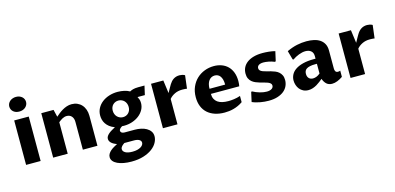

<svg xmlns="http://www.w3.org/2000/svg" viewBox="-86 -1329 4448 2160"><g transform="rotate(-15 2138.0 -249.0)"><path d="M72.8 -517.6H242.2V0H72.8ZM155.3 -599.1Q133.3 -599.1 115.7 -605.5Q98.1 -611.8 85.7 -623Q73.2 -634.3 66.4 -649.4Q59.6 -664.6 59.6 -682.1Q59.6 -700.2 67.1 -715.8Q74.7 -731.4 87.9 -743.2Q101.1 -754.9 119.6 -761.7Q138.2 -768.6 160.2 -768.6Q181.6 -768.6 199.5 -762Q217.3 -755.4 229.7 -744.1Q242.2 -732.9 249 -717.8Q255.9 -702.6 255.9 -685.1Q255.9 -667 248.3 -651.4Q240.7 -635.7 227.5 -624Q214.4 -612.3 195.8 -605.7Q177.2 -599.1 155.3 -599.1Z M388.2 -517.6H531.2L551.8 -432.6Q568.4 -447.3 589.1 -463.9Q609.9 -480.5 634 -494.6Q658.2 -508.8 685.5 -518.1Q712.9 -527.3 742.7 -527.3Q778.8 -527.3 808.3 -514.4Q837.9 -501.5 859.1 -478Q880.4 -454.6 892.1 -421.6Q903.8 -388.7 903.8 -348.6V0H733.9V-324.2Q733.9 -346.2 727.8 -362.8Q721.7 -379.4 711.2 -390.6Q700.7 -401.9 686.5 -407.5Q672.4 -413.1 656.2 -413.1Q629.4 -413.1 605.2 -399.9Q581.1 -386.7 557.6 -366.7V0H388.2Z M1204.1 48.3Q1195.8 54.2 1187.5 60.5Q1179.2 66.9 1172.6 74.2Q1166 81.5 1161.9 90.1Q1157.7 98.6 1157.7 108.4Q1157.7 133.3 1185.8 149.9Q1213.9 166.5 1268.1 166.5Q1300.3 166.5 1324.7 160.4Q1349.1 154.3 1365.5 144.3Q1381.8 134.3 1390.1 121.6Q1398.4 108.9 1398.4 95.7Q1398.4 73.7 1377 61Q1355.5 48.3 1316.9 48.3ZM1121.6 38.1Q1080.1 23.9 1058.3 2.7Q1036.6 -18.6 1036.6 -44.4Q1036.6 -61.5 1046.4 -76.2Q1056.2 -90.8 1071.8 -103.8Q1087.4 -116.7 1107.2 -128.2Q1127 -139.6 1147.5 -150.9Q1110.8 -164.1 1086.7 -183.3Q1062.5 -202.6 1047.9 -225.1Q1033.2 -247.6 1027.1 -272Q1021 -296.4 1021 -319.8Q1021 -365.7 1041.3 -404.1Q1061.5 -442.4 1096.7 -469.7Q1131.8 -497.1 1178.7 -512.2Q1225.6 -527.3 1278.8 -527.3Q1297.9 -527.3 1317.1 -525.1Q1336.4 -522.9 1354.5 -519Q1372.6 -515.1 1388.7 -509Q1404.8 -502.9 1417.5 -495.1Q1424.8 -499 1434.1 -503.2Q1443.4 -507.3 1455.1 -510.5Q1466.8 -513.7 1481.9 -515.6Q1497.1 -517.6 1516.1 -517.6H1590.3L1566.4 -412.6H1481Q1487.3 -402.3 1494.6 -383.5Q1502 -364.7 1502 -338.4Q1502 -295.4 1481.4 -259Q1460.9 -222.7 1426.5 -196.3Q1392.1 -169.9 1347.2 -155Q1302.2 -140.1 1253.4 -140.1Q1247.6 -140.1 1241.5 -140.4Q1235.4 -140.6 1229 -141.1Q1223.1 -137.7 1216.8 -133.3Q1210.4 -128.9 1204.8 -123.3Q1199.2 -117.7 1195.6 -111.1Q1191.9 -104.5 1191.9 -97.2Q1191.9 -83.5 1203.9 -74.7Q1215.8 -65.9 1238.3 -65.9H1357.4Q1392.6 -65.9 1427.5 -58.6Q1462.4 -51.3 1490 -35.6Q1517.6 -20 1534.9 4.4Q1552.2 28.8 1552.2 63Q1552.2 98.1 1532.2 135.3Q1512.2 172.4 1471.9 202.6Q1431.6 232.9 1371.1 252.2Q1310.5 271.5 1230 271.5Q1181.2 271.5 1139.6 263.9Q1098.1 256.3 1067.6 241.9Q1037.1 227.5 1020 206.8Q1002.9 186 1002.9 160.2Q1002.9 138.7 1013.9 120.8Q1024.9 103 1042 88.1Q1059.1 73.2 1080.3 61Q1101.6 48.8 1121.6 38.1ZM1171.9 -336.4Q1171.9 -314 1179.2 -295.7Q1186.5 -277.3 1199.5 -264.2Q1212.4 -251 1229.5 -243.7Q1246.6 -236.3 1266.1 -236.3Q1284.7 -236.3 1301 -242.9Q1317.4 -249.5 1329.8 -262Q1342.3 -274.4 1349.4 -292Q1356.4 -309.6 1356.4 -331.5Q1356.4 -353.5 1349.1 -371.8Q1341.8 -390.1 1328.9 -403.3Q1315.9 -416.5 1298.8 -423.6Q1281.7 -430.7 1262.2 -430.7Q1243.7 -430.7 1227.3 -424.1Q1210.9 -417.5 1198.5 -405.3Q1186 -393.1 1179 -375.7Q1171.9 -358.4 1171.9 -336.4Z M1666.5 -517.6H1809.6L1830.1 -365.7Q1837.9 -379.9 1845.9 -394.5Q1854 -409.2 1861.1 -421.6Q1868.2 -434.1 1873.8 -443.4Q1879.4 -452.6 1881.8 -457Q1891.1 -472.2 1902.8 -485.1Q1914.6 -498 1928.7 -507.3Q1942.9 -516.6 1960.4 -522Q1978 -527.3 1999.5 -527.3Q2013.7 -527.3 2030.5 -523.7Q2047.4 -520 2061.5 -511.7L2043 -359.4Q2038.6 -360.4 2031.2 -361.1Q2023.9 -361.8 2015.9 -362.3Q2007.8 -362.8 2000.2 -363Q1992.7 -363.3 1986.8 -363.3Q1937.5 -363.3 1898.7 -344.2Q1859.9 -325.2 1835.9 -295.4V0H1666.5Z M2597.7 -54.2Q2571.3 -35.6 2543.7 -23.2Q2516.1 -10.7 2488.8 -3.4Q2461.4 3.9 2435.1 6.8Q2408.7 9.8 2384.3 9.8Q2321.8 9.8 2271.5 -7.1Q2221.2 -23.9 2186 -55.7Q2150.9 -87.4 2132.1 -133.8Q2113.3 -180.2 2113.3 -239.7Q2113.3 -307.1 2136.7 -360.6Q2160.2 -414.1 2199.5 -450.9Q2238.8 -487.8 2290.5 -507.6Q2342.3 -527.3 2398.9 -527.3Q2447.8 -527.3 2489 -512.2Q2530.3 -497.1 2560.3 -467.5Q2590.3 -438 2606.9 -394.3Q2623.5 -350.6 2623.5 -293.5Q2623.5 -274.9 2621.8 -259.3Q2620.1 -243.7 2617.7 -233.4H2287.6Q2287.6 -199.2 2299.6 -174.8Q2311.5 -150.4 2333.7 -134.5Q2356 -118.7 2387.2 -111.3Q2418.5 -104 2457 -104Q2470.7 -104 2487.5 -105Q2504.4 -106 2522.7 -108.6Q2541 -111.3 2560.1 -115.5Q2579.1 -119.6 2597.7 -126.5ZM2469.7 -293Q2469.7 -326.7 2463.1 -351.1Q2456.5 -375.5 2444.8 -391.4Q2433.1 -407.2 2417 -414.8Q2400.9 -422.4 2381.8 -422.4Q2360.8 -422.4 2343.5 -413.6Q2326.2 -404.8 2313.7 -388.2Q2301.3 -371.6 2294.4 -347.7Q2287.6 -323.7 2287.6 -293Z M2731 -136.7 2739.7 -141.6Q2780.3 -119.6 2823.7 -107.4Q2867.2 -95.2 2903.3 -95.2Q2923.3 -95.2 2938 -99.4Q2952.6 -103.5 2962.2 -110.4Q2971.7 -117.2 2976.3 -126.2Q2981 -135.3 2981 -145Q2981 -161.1 2970 -171.4Q2959 -181.6 2940.7 -189Q2922.4 -196.3 2899.2 -201.9Q2876 -207.5 2851.8 -214.6Q2827.6 -221.7 2804.4 -231.4Q2781.2 -241.2 2762.9 -256.8Q2744.6 -272.5 2733.6 -295.7Q2722.7 -318.8 2722.7 -352.1Q2722.7 -390.6 2738.5 -422.9Q2754.4 -455.1 2785.4 -478.3Q2816.4 -501.5 2861.8 -514.4Q2907.2 -527.3 2966.8 -527.3Q2981.9 -527.3 3001 -526.4Q3020 -525.4 3039.8 -523.4Q3059.6 -521.5 3078.4 -518.1Q3097.2 -514.6 3112.3 -510.3L3087.4 -400.4L3078.1 -395Q3043 -409.7 3008.5 -416Q2974.1 -422.4 2949.7 -422.4Q2929.7 -422.4 2915.5 -418.5Q2901.4 -414.6 2892.6 -408Q2883.8 -401.4 2879.6 -392.8Q2875.5 -384.3 2875.5 -374.5Q2875.5 -357.4 2886.7 -346.9Q2897.9 -336.4 2916 -329.3Q2934.1 -322.3 2957.5 -316.7Q2981 -311 3005.1 -304.4Q3029.3 -297.9 3052.7 -288.3Q3076.2 -278.8 3094.2 -263.2Q3112.3 -247.6 3123.5 -224.9Q3134.8 -202.1 3134.8 -168.9Q3134.8 -133.3 3120.4 -100.8Q3106 -68.4 3076.7 -43.9Q3047.4 -19.5 3002.7 -4.9Q2958 9.8 2897.5 9.8Q2874.5 9.8 2849.9 7.6Q2825.2 5.4 2800.5 1Q2775.9 -3.4 2751.7 -10.3Q2727.5 -17.1 2706.5 -26.4Z M3533.2 -74.7Q3518.6 -62.5 3500 -47.9Q3481.4 -33.2 3459.5 -20.3Q3437.5 -7.3 3412.6 1.2Q3387.7 9.8 3359.9 9.8Q3326.2 9.8 3300.8 -3.2Q3275.4 -16.1 3258.5 -37.1Q3241.7 -58.1 3233.2 -84.5Q3224.6 -110.8 3224.6 -137.2Q3224.6 -173.3 3241 -205.1Q3257.3 -236.8 3292 -260.5Q3326.7 -284.2 3380.4 -297.9Q3434.1 -311.5 3508.3 -311.5H3527.3V-341.8Q3527.3 -381.3 3502.9 -401.9Q3478.5 -422.4 3437.5 -422.4Q3419.4 -422.4 3399.7 -418Q3379.9 -413.6 3359.9 -406Q3339.8 -398.4 3320.8 -388.2Q3301.8 -377.9 3285.2 -366.2L3276.4 -371.1L3247.6 -474.1Q3310.5 -503.4 3366.7 -515.4Q3422.9 -527.3 3477.1 -527.3Q3523.4 -527.3 3563.7 -518.6Q3604 -509.8 3633.5 -490Q3663.1 -470.2 3680.2 -438.5Q3697.3 -406.7 3697.3 -360.4V-152.3Q3697.3 -143.6 3698.7 -135Q3700.2 -126.5 3704.1 -119.6Q3708 -112.8 3714.8 -108.4Q3721.7 -104 3732.4 -104Q3739.3 -104 3745.8 -105Q3752.4 -106 3760.7 -109.4V-37.1Q3729 -15.1 3697.3 -2.7Q3665.5 9.8 3635.7 9.8Q3597.2 9.8 3572.3 -12.2Q3547.4 -34.2 3533.2 -74.7ZM3527.3 -252H3508.8Q3470.2 -252 3445.1 -246.3Q3419.9 -240.7 3405 -230.5Q3390.1 -220.2 3384.3 -205.8Q3378.4 -191.4 3378.4 -173.3Q3378.4 -154.8 3383.8 -141.8Q3389.2 -128.9 3398.2 -120.4Q3407.2 -111.8 3419.2 -107.9Q3431.2 -104 3444.3 -104Q3462.4 -104 3483.2 -111.6Q3503.9 -119.1 3527.3 -138.7Z M3851.6 -517.6H3994.6L4015.1 -365.7Q4022.9 -379.9 4031 -394.5Q4039.1 -409.2 4046.1 -421.6Q4053.2 -434.1 4058.8 -443.4Q4064.5 -452.6 4066.9 -457Q4076.2 -472.2 4087.9 -485.1Q4099.6 -498 4113.8 -507.3Q4127.9 -516.6 4145.5 -522Q4163.1 -527.3 4184.6 -527.3Q4198.7 -527.3 4215.6 -523.7Q4232.4 -520 4246.6 -511.7L4228 -359.4Q4223.6 -360.4 4216.3 -361.1Q4209 -361.8 4200.9 -362.3Q4192.9 -362.8 4185.3 -363Q4177.7 -363.3 4171.9 -363.3Q4122.6 -363.3 4083.7 -344.2Q4044.9 -325.2 4021 -295.4V0H3851.6Z"/></g></svg>

Font: Proza Libre
Style: Bold
Weight: 700
Designer: Jasper de Waard
Foundry: Jasper de Waard
Version: Version 1.000; ttfautohint (v1.4.1.8-43bc)